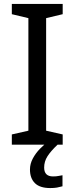

<svg xmlns="http://www.w3.org/2000/svg" viewBox="-20 -734 379 974"><path d="M298 0H40V-52L124 -71V-642L40 -662V-714H298V-662L214 -642V-71L298 -52ZM204 116Q204 161 249 161Q266 161 277.5 158.5Q289 156 297 155V211Q283 215 269 217.5Q255 220 235 220Q182 220 157 195Q132 170 132 126Q132 97 146.5 70Q161 43 182.5 21Q204 -1 224 -15L272 0Q238 32 221 58.5Q204 85 204 116Z"/></svg>

Font: Noto Sans Tifinagh Air
Style: Regular
Weight: 400
Designer: JamraPatel
Foundry: JamraPatel LLC
Version: Version 2.006; ttfautohint (v1.8.4.7-5d5b)